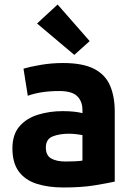

<svg xmlns="http://www.w3.org/2000/svg" viewBox="-20 -819 593 850"><path d="M261 11Q193 11 142 -5.5Q91 -22 63 -60Q35 -98 35 -162Q35 -224 66.5 -260Q98 -296 149 -311.5Q200 -327 257 -327Q286 -327 308.5 -324.5Q331 -322 345 -318V-332Q345 -370 322 -393Q299 -416 242 -416Q161 -416 103 -395L84 -515Q110 -523 158.5 -531.5Q207 -540 259 -540Q347 -540 397 -514Q447 -488 467.5 -439.5Q488 -391 488 -325V-15Q456 -8 399 1.5Q342 11 261 11ZM271 -104Q293 -104 313 -105Q333 -106 345 -108V-221Q336 -223 318 -225Q300 -227 285 -227Q243 -227 213 -215Q183 -203 183 -166Q183 -131 206.5 -117.5Q230 -104 271 -104ZM309 -576 144 -715 235 -799 377 -637Z"/></svg>

Font: Ubuntu Sans ExtraBold
Style: Regular
Weight: 800
Designer: Dalton Maag Ltd
Foundry: Dalton Maag Ltd
Version: Version 1.006; ttfautohint (v1.8.4.7-5d5b)